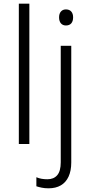

<svg xmlns="http://www.w3.org/2000/svg" viewBox="-20 -780 493 1040"><path d="M139 0H82V-760H139ZM243 240Q222 240 205.5 236.5Q189 233 177 229V180Q191 186 205.5 188.5Q220 191 237 191Q271 191 290 169Q309 147 309 99V-532H366V100Q366 145 351.5 176.5Q337 208 309.5 224Q282 240 243 240ZM300 -686Q300 -706 310 -717.5Q320 -729 337 -729Q356 -729 366 -717.5Q376 -706 376 -686Q376 -665 366 -653.5Q356 -642 337 -642Q320 -642 310 -653.5Q300 -665 300 -686Z"/></svg>

Font: Noto Sans Display Light
Style: Regular
Weight: 300
Designer: Monotype Design Team
Foundry: Monotype Imaging Inc.
Version: Version 2.003